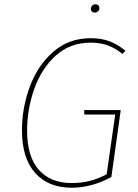

<svg xmlns="http://www.w3.org/2000/svg" viewBox="-20 -870 645 900"><path d="M568 -632 554 -617Q521 -644 486 -657Q451 -670 405 -670Q308 -670 241 -609Q174 -548 140.5 -453Q107 -358 107 -257Q107 -136 162 -74Q217 -12 316 -12Q364 -12 403 -22.5Q442 -33 480 -53L520 -333H375V-354H546L502 -40Q409 10 316 10Q207 10 145 -59Q83 -128 83 -259Q83 -365 120 -464.5Q157 -564 230 -627.5Q303 -691 405 -691Q455 -691 493.5 -676.5Q532 -662 568 -632ZM406 -828Q406 -837 412 -843.5Q418 -850 427 -850Q436 -850 441 -845Q446 -840 446 -832Q446 -824 440 -817.5Q434 -811 424 -811Q416 -811 411 -815.5Q406 -820 406 -828Z"/></svg>

Font: Fira Sans Thin
Style: Italic
Weight: 250
Italic angle: -8°
Designer: Carrois Corporate & Edenspiekermann AG
Foundry: Carrois Corporate GbR & Edenspiekermann AG
Version: Version 4.203